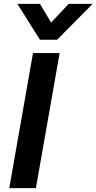

<svg xmlns="http://www.w3.org/2000/svg" viewBox="-20 -975 500 995"><path d="M151 -700H289L166 0H28ZM70 -955H187L245 -858L336 -955H460L276 -769H187Z"/></svg>

Font: Bai Jamjuree
Style: Bold Italic
Weight: 700
Italic angle: -10°
Designer: Katatrad Aksorn Co.,Ltd.
Foundry: Cadson Demak Co.,Ltd.
Version: Version 1.000; ttfautohint (v1.6)